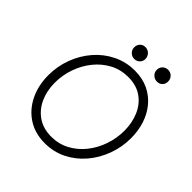

<svg xmlns="http://www.w3.org/2000/svg" viewBox="-230 -1048 1223 1223"><g transform="rotate(45 381.0 -436.5)"><path d="M363.3 6.8Q273.9 6.8 208.7 -35.9Q143.6 -78.6 108.2 -151.9Q72.8 -225.1 72.8 -315.9Q72.8 -396.5 100.3 -470.5Q127.9 -544.4 177.7 -602.1Q227.5 -659.7 295.2 -693.1Q362.8 -726.6 442.4 -726.6Q511.7 -726.6 564.9 -701.2Q618.2 -675.8 655 -631.3Q691.9 -586.9 710.7 -528.8Q729.5 -470.7 729.5 -404.8Q729.5 -323.7 702.1 -249.8Q674.8 -175.8 625.5 -117.9Q576.2 -60.1 509.3 -26.6Q442.4 6.8 363.3 6.8ZM362.8 -51.8Q429.2 -51.8 484.9 -81.3Q540.5 -110.8 581.1 -161.4Q621.6 -211.9 643.8 -275.9Q666 -339.8 666 -408.2Q666 -479.5 640.6 -538.6Q615.2 -597.7 565.2 -632.8Q515.1 -668 441.9 -668Q374 -668 318.1 -638.2Q262.2 -608.4 221.2 -557.6Q180.2 -506.8 158 -443.1Q135.7 -379.4 135.7 -311.5Q135.7 -237.8 162.8 -179Q189.9 -120.1 240.7 -85.9Q291.5 -51.8 362.8 -51.8ZM591.3 -775.9Q568.8 -775.9 553 -791.3Q537.1 -806.6 537.1 -828.1Q537.1 -850.6 551.8 -865.2Q566.4 -879.9 588.9 -879.9Q610.4 -879.9 625.7 -865Q641.1 -850.1 641.1 -826.2Q641.1 -804.2 627 -790Q612.8 -775.9 591.3 -775.9ZM386.2 -775.9Q364.7 -775.9 349.4 -791.3Q334 -806.6 334 -828.1Q334 -850.6 347.9 -865.2Q361.8 -879.9 383.3 -879.9Q406.7 -879.9 422.1 -864Q437.5 -848.1 437.5 -825.7Q437.5 -805.2 423.1 -790.5Q408.7 -775.9 386.2 -775.9Z"/></g></svg>

Font: Reddit Sans Light
Style: Italic
Weight: 300
Italic angle: -11.25°
Designer: Stephen Hutchings
Version: Version 1.013